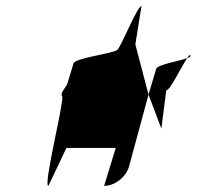

<svg xmlns="http://www.w3.org/2000/svg" viewBox="-20 -795 642 627"><path d="M183 -480C191 -468 120 -188 138 -188L197 -312H358L320 -188C354 -188 390 -215 401 -250L465 -486L422 -650L442 -775C428 -775 377 -645 363 -632C349 -620 226 -606 220 -588L201 -525C196 -508 175 -493 183 -480ZM465 -486 507 -375 523 -500C536 -500 572 -577 591 -605C563 -595 494 -584 490 -570ZM591 -605C599 -608 604 -611 602 -614C600 -617 596 -613 591 -605Z"/></svg>

Font: bitstorm
Style: excnobl
Weight: 400
Version: Version 0.2